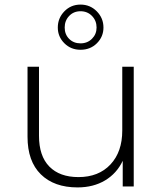

<svg xmlns="http://www.w3.org/2000/svg" viewBox="-20 -813 709 837"><path d="M563 -522V0H515V-112Q489 -57 438 -26.5Q387 4 318 4Q216 4 158 -53Q100 -110 100 -217V-522H150V-221Q150 -133 195 -87Q240 -41 322 -41Q410 -41 461.5 -96Q513 -151 513 -244V-522ZM232 -693Q232 -734 260.5 -763.5Q289 -793 331 -793Q373 -793 402 -763.5Q431 -734 431 -693Q431 -653 402.5 -624.5Q374 -596 331 -596Q289 -596 260.5 -624.5Q232 -653 232 -693ZM401 -693Q401 -723 381 -743.5Q361 -764 331 -764Q301 -764 281.5 -743.5Q262 -723 262 -693Q262 -663 281.5 -643.5Q301 -624 331 -624Q361 -624 381 -644Q401 -664 401 -693Z"/></svg>

Font: Idrija Light
Style: Regular
Weight: 300
Designer: Julieta Ulanovsky
Foundry: Julieta Ulanovsky
Version: Version 7.200